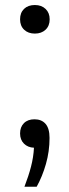

<svg xmlns="http://www.w3.org/2000/svg" viewBox="-20 -568 270 746"><path d="M75 157.5Q91 116 100.5 79.5Q110 43 112 6Q88 5 73 -10Q58 -25 58 -49.5Q58 -74.5 73 -89.5Q88 -104.5 114 -104.5Q141.5 -104.5 157 -86.8Q172.5 -69 172.5 -32Q172.5 20 158.5 69Q144.5 118 122.5 157.5ZM115.5 -437.5Q89.5 -437.5 73.8 -452.5Q58 -467.5 58 -493Q58 -518.5 73.5 -533.5Q89 -548.5 115.5 -548.5Q141.5 -548.5 157.2 -533.2Q173 -518 173 -493Q173 -467.5 157 -452.5Q141 -437.5 115.5 -437.5Z"/></svg>

Font: Encode Sans
Style: Regular
Weight: 400
Designer: Multiple Designers
Foundry: Impallari Type
Version: Version 3.002; ttfautohint (v1.8.3) -l 8 -r 50 -G 200 -x 14 